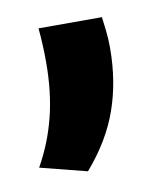

<svg xmlns="http://www.w3.org/2000/svg" viewBox="-46 -194 307 358"><g transform="rotate(-10 108.0 -15.0)"><path d="M169 -153.5Q170.5 -142.5 172.2 -127.2Q174 -112 174 -94.5Q174 -31.5 155.2 22Q136.5 75.5 93.5 125L5 102.5Q28.5 61 40.2 14.5Q52 -32 52 -89.5Q52 -106.5 51.2 -121.8Q50.5 -137 49 -153.5Z"/></g></svg>

Font: Anek Odia SemiBold
Style: Regular
Weight: 600
Version: Version 1.003